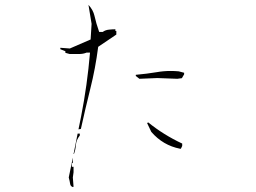

<svg xmlns="http://www.w3.org/2000/svg" viewBox="-20 -760 1040 780"><path d="M278.8 -82.5H272V-96.2L275.9 -98.6V-119.6Q267.6 -79.1 259.3 -39.1Q263.2 -24.9 265.1 -12.2Q266.6 -3.4 275.9 0L278.8 -1.5L275.9 -39.1L278.8 -60.1ZM299.8 -540.5Q318.4 -540.5 332 -546.4H345.7Q334.5 -414.6 309.6 -287.6Q304.2 -260.7 298.8 -234.4L308.6 -236.3Q326.2 -316.9 346.9 -399.7Q367.7 -482.4 378.9 -569.8L452.6 -619.6V-634.3H448.7V-641.1Q437 -641.1 422.9 -639.6Q408.7 -638.2 398.9 -631.3L397.9 -630.4H382.8Q370.6 -665 363.8 -695.8Q358.4 -719.7 339.4 -740.2L352.1 -663.1L348.1 -599.6L263.7 -563L225.1 -565.9V-560.1L245.6 -551.8V-545.4L263.2 -540.5ZM304.2 -217.3H295.4Q287.1 -175.8 278.8 -134.3H280.3Q286.6 -149.9 288.1 -169.4Q289.6 -191.4 304.2 -209.5ZM581.5 -261.2H577.1L594.7 -224.1Q642.1 -169.4 711.4 -155.8H714.8L720.2 -167V-176.8Q644 -212.4 581.5 -263.2ZM673.8 -471.7Q644 -471.7 616.7 -466.8Q575.7 -460 531.7 -456.1V-451.2L546.4 -439.9L619.1 -442.9L700.2 -439.9L718.8 -442.4L728 -458V-464.4L706.1 -470.2Q689.5 -471.7 673.8 -471.7Z"/></svg>

Font: Bakudai
Style: Light
Weight: 300
Version: Version 1.48